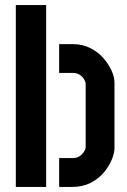

<svg xmlns="http://www.w3.org/2000/svg" viewBox="-20 -733 499 753"><path d="M212 0V-113H264Q282 -113 293 -121Q304 -129 310 -139Q316 -149 316 -154V-405Q316 -411 310.5 -421Q305 -431 293.5 -439Q282 -447 265 -447H212V-560H264Q304 -560 335 -544Q366 -528 386.5 -504Q407 -480 418 -455Q429 -430 429 -409V-152Q429 -134 419 -108.5Q409 -83 388.5 -58Q368 -33 336.5 -16.5Q305 0 264 0ZM42 0V-713H161V0Z"/></svg>

Font: Stick No Bills ExtraLight
Style: Bold
Weight: 700
Version: Version 2.000